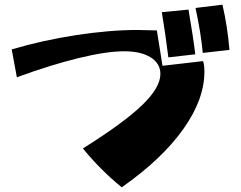

<svg xmlns="http://www.w3.org/2000/svg" viewBox="-20 -756 1030 820"><path d="M334 -122Q508 -231 586.5 -306.5Q665 -382 665 -440Q665 -485 623.5 -511Q582 -537 510 -537Q435 -537 316 -508Q197 -479 52 -426L30 -545Q162 -584 305 -606Q448 -628 568 -628L650 -626L674 -475L847 -495Q853 -480 853 -450Q853 -331 762 -203.5Q671 -76 500 44Q409 -30 334 -122ZM671 -704 785 -715Q805 -599 814 -524L699 -511Q686 -616 671 -704ZM815 -722 930 -736Q951 -647 960 -543L846 -530Q838 -616 815 -722Z"/></svg>

Font: Otomanopee One
Style: Regular
Weight: 400
Designer: Das Ende der Wildnis
Foundry: Gutenberg Labo
Version: Version 3.005